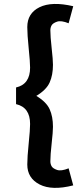

<svg xmlns="http://www.w3.org/2000/svg" viewBox="-20 -743 405 957"><path d="M116 77Q116 40 123 -28Q130 -96 130 -125Q130 -208 60 -224V-307Q130 -323 130 -406Q130 -434 123 -502Q116 -570 116 -608Q116 -677 177 -707Q238 -737 345 -712L322 -627Q285 -642 264.5 -635Q244 -628 237.5 -617Q231 -606 231 -592Q231 -561 237.5 -503Q244 -445 244 -420Q244 -369 227.5 -332Q211 -295 161 -265Q211 -235 227.5 -198.5Q244 -162 244 -111Q244 -86 237.5 -28Q231 30 231 61Q231 75 237.5 86Q244 97 264.5 104Q285 111 322 96L345 181Q239 208 177.5 176.5Q116 145 116 77Z"/></svg>

Font: Amaranth
Style: Regular
Weight: 400
Designer: Gesine Todt
Foundry: Gesine Todt
Version: Version 1.000